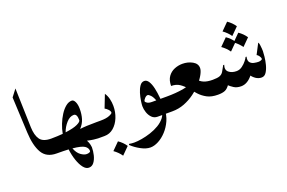

<svg xmlns="http://www.w3.org/2000/svg" viewBox="-93 -854 2038 1363"><g transform="rotate(-20 925.5 -173.0)"><path d="M207 0Q130.4 0 98.1 -56.2Q65.9 -112.3 61.5 -210.9L48.8 -480.5L89.4 -533.7L98.1 -237.3Q100.1 -176.8 122.8 -144.5Q145.5 -112.3 207 -112.3Q221.2 -112.3 228.5 -92.8Q235.8 -73.2 235.8 -56.2Q235.8 -39.1 228.5 -19.5Q221.2 0 207 0Z M547.9 -112.3Q563.5 -112.3 571 -92.5Q578.6 -72.8 578.6 -55.7Q578.6 -38.6 571 -19.3Q563.5 0 547.9 0H520Q508.8 0 486.6 -2.9Q464.4 -5.9 439.9 -11.7Q450.7 8.3 453.9 24.4Q457 40.5 457 43.9Q457 73.2 449.7 103Q442.4 132.8 427.2 153.1Q412.1 173.3 388.2 173.3Q366.2 173.3 347.7 149.9Q329.1 126.5 315.7 87.6Q302.2 48.8 296.4 2Q258.3 0 207 0Q195.8 0 191.7 -19.3Q187.5 -38.6 187.5 -55.7Q187.5 -72.8 191.7 -92.5Q195.8 -112.3 207 -112.3Q231.4 -112.3 253.4 -113.5Q275.4 -114.7 294.9 -116.2Q300.8 -149.9 314.5 -184.8Q328.1 -219.7 347.2 -249.5Q366.2 -279.3 388.7 -297.6Q411.1 -315.9 435.1 -315.9Q449.2 -315.9 459.2 -295.2Q469.2 -274.4 469.2 -240.7Q469.2 -200.7 459 -167.2Q448.7 -133.8 422.9 -106.4Q465.3 -112.3 547.9 -112.3ZM413.6 -215.8Q383.8 -215.8 357.2 -186Q330.6 -156.2 317.9 -119.1Q379.4 -127 408.9 -141.1Q438.5 -155.3 438.5 -167.5Q438.5 -215.8 413.6 -215.8ZM406.2 77.1Q418.9 77.1 427.2 73.2Q435.5 69.3 435.5 64.5Q435.5 41 413.1 25.9Q390.6 10.7 324.2 4.4Q338.4 42 362.5 59.6Q386.7 77.1 406.2 77.1Z M547.9 -112.3H579.1Q623 -112.3 647.2 -122.6Q671.4 -132.8 671.4 -140.1Q671.4 -151.4 660.2 -163.6Q648.9 -175.8 635.3 -183.1L673.3 -280.8Q688 -259.3 694.3 -232.9Q700.7 -206.5 700.7 -179.7Q700.7 -133.3 684.1 -92.3Q667.5 -51.3 637.7 -25.6Q607.9 0 568.4 0H547.9Q535.6 0 529.8 -20.3Q523.9 -40.5 523.9 -57.6Q523.9 -74.7 529.8 -93.5Q535.6 -112.3 547.9 -112.3ZM645 67.9Q678.2 90.3 699.2 122.1L645 176.3Q624.5 146 590.8 122.1Z M847.7 188Q815.4 188 776.4 166.7Q737.3 145.5 710 118.7L713.4 111.8Q730.5 115.7 752 115.7Q775.9 115.7 809.1 110.1Q842.3 104.5 877.4 93Q912.6 81.5 942.9 63.5Q973.1 45.4 992.2 20.8Q1011.2 -3.9 1011.2 -36.1Q1011.2 -82.5 1000.5 -111.6Q989.7 -140.6 976.3 -154.5Q962.9 -168.5 954.6 -168.5Q944.3 -168.5 932.1 -155.8Q919.9 -143.1 919.9 -133.3Q919.9 -128.9 931.9 -120.6Q943.8 -112.3 967.8 -112.3H1080.6Q1092.8 -112.3 1098.9 -92.8Q1105 -73.2 1105 -56.2Q1105 -39.1 1098.9 -19.5Q1092.8 0 1080.6 0H969.7Q943.8 0 926.8 -17.3Q909.7 -34.7 901.4 -59.6Q893.1 -84.5 893.1 -107.4Q893.1 -120.1 897 -146.7Q900.9 -173.3 909.4 -201.9Q918 -230.5 931.9 -250.7Q945.8 -271 966.3 -271Q985.4 -271 998.5 -250.2Q1011.7 -229.5 1019.5 -195.1Q1027.3 -160.6 1031 -119.1Q1034.7 -77.6 1034.7 -36.1Q1034.7 11.2 1016.6 51.8Q998.5 92.3 970.2 123Q941.9 153.8 909.4 170.9Q877 188 847.7 188Z M1133.8 -172.4Q1134.3 -216.3 1153.3 -242.7Q1172.4 -269 1201.7 -281Q1231 -293 1262.2 -293Q1303.7 -293 1337.4 -274.2Q1371.1 -255.4 1371.1 -222.2Q1371.1 -203.6 1356.4 -176Q1341.8 -148.4 1314.9 -117.9Q1288.1 -87.4 1252 -60.5Q1215.8 -33.7 1172.4 -16.8Q1128.9 0 1080.6 0Q1067.4 0 1061 -19.5Q1054.7 -39.1 1054.7 -56.2Q1054.7 -73.2 1061 -92.8Q1067.4 -112.3 1080.6 -112.3Q1147.5 -112.3 1204.1 -121.8Q1260.7 -131.3 1282.2 -158.2H1316.9Q1334 -134.3 1360.4 -123.3Q1386.7 -112.3 1426.8 -112.3Q1441.4 -112.3 1448.7 -92.8Q1456.1 -73.2 1456.1 -56.2Q1456.1 -39.1 1448.7 -19.5Q1441.4 0 1426.8 0Q1377.4 0 1345 -17.3Q1312.5 -34.7 1289.1 -60.5Q1265.6 -86.4 1244.4 -112.1Q1223.1 -137.7 1197.5 -155Q1171.9 -172.4 1133.8 -172.4Z M1426.8 0Q1414.6 0 1408.4 -19.3Q1402.3 -38.6 1402.3 -55.7Q1402.3 -72.8 1408.4 -92.5Q1414.6 -112.3 1426.8 -112.3Q1462.9 -112.3 1480.2 -118.9Q1497.6 -125.5 1507.6 -141.4Q1517.6 -157.2 1532.2 -185.1H1539.6Q1527.3 -148.9 1549.6 -130.6Q1571.8 -112.3 1607.4 -112.3Q1630.9 -112.3 1651.1 -127.2Q1671.4 -142.1 1684.8 -159.7Q1698.2 -177.2 1701.2 -185.1H1708.5Q1701.7 -156.2 1712.9 -142.6Q1724.1 -128.9 1742.9 -125Q1761.7 -121.1 1776.9 -121.1Q1784.2 -121.1 1794.7 -124.5Q1805.2 -127.9 1805.2 -134.3Q1805.2 -142.6 1796.4 -155.3Q1787.6 -168 1779.3 -170.9L1820.3 -250Q1824.7 -246.1 1827.1 -231.4Q1829.6 -216.8 1830.3 -201.9Q1831.1 -187 1831.1 -181.6Q1831.1 -168.5 1828.1 -140.4Q1825.2 -112.3 1817.4 -82Q1809.6 -51.8 1795.7 -30.3Q1781.7 -8.8 1759.8 -8.8Q1736.8 -8.8 1717.5 -21.5Q1698.2 -34.2 1685.1 -53.2L1691.9 -53.7Q1650.9 0 1601.6 0Q1568.8 0 1546.9 -14.4Q1524.9 -28.8 1512.2 -41.5L1518.1 -43.9Q1500 -17.1 1480.2 -8.5Q1460.4 0 1426.8 0ZM1663.6 -465.3Q1696.8 -442.9 1717.8 -411.1L1663.6 -356.9Q1643.1 -387.2 1609.4 -411.1ZM1617.2 -364.7Q1650.4 -342.3 1671.4 -310.5L1617.2 -256.3Q1596.7 -286.6 1563 -310.5ZM1711.4 -364.7Q1744.6 -342.3 1765.6 -310.5L1711.4 -256.3Q1690.9 -286.6 1657.2 -310.5Z"/></g></svg>

Font: Lateef SemiBold
Style: Regular
Weight: 600
Designer: SIL International
Foundry: SIL International
Version: Version 4.200